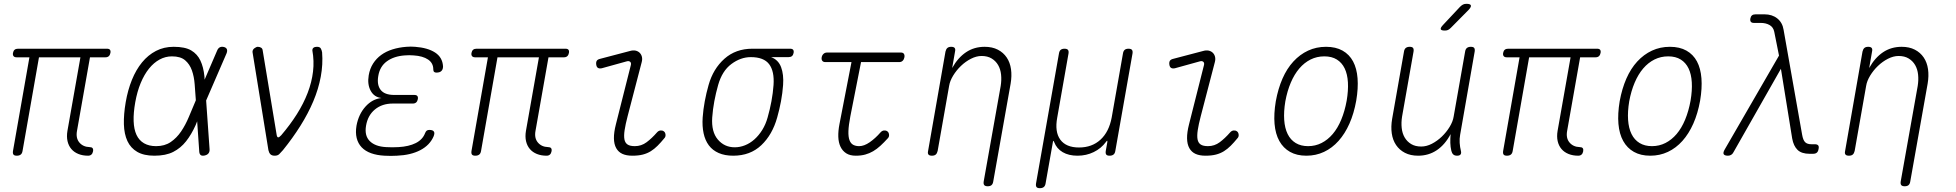

<svg xmlns="http://www.w3.org/2000/svg" viewBox="-20 -805 10240 1005"><path d="M441 10Q413 10 390.5 1Q368 -8 353.5 -25Q339 -42 333.5 -66Q328 -90 333 -120L401 -505H184L98 -15Q96 -2 88.5 4Q81 10 68 10Q55 10 50.5 4Q46 -2 48 -15L134 -505H67Q56 -505 51 -511Q46 -517 48 -528Q50 -539 56.5 -544.5Q63 -550 74 -550H540Q551 -550 555.5 -544.5Q560 -539 558 -528Q556 -517 549.5 -511Q543 -505 532 -505H451L383 -120Q376 -82 395.5 -59Q415 -36 449 -35Q460 -35 464.5 -29.5Q469 -24 467 -13Q465 -2 458.5 4Q452 10 441 10Z M1077 -24Q1078 -11 1071.5 -2.5Q1065 6 1051 9Q1038 12 1031 7Q1024 2 1023 -11L1012 -170L1004 -150Q982 -101 954 -65.5Q926 -30 887 -10Q848 10 788 10Q733 10 698.5 -10Q664 -30 647 -66.5Q630 -103 628.5 -154.5Q627 -206 638 -270Q649 -334 670.5 -387Q692 -440 723.5 -478.5Q755 -517 796.5 -538.5Q838 -560 889 -560Q949 -560 981 -541Q1013 -522 1029 -488Q1045 -454 1050 -406Q1050 -397 1051 -388L1116 -539Q1121 -552 1130 -557Q1139 -562 1152 -559Q1164 -556 1167.5 -547.5Q1171 -539 1166 -526L1059 -279ZM1005 -280V-282Q1002 -323 999 -363.5Q996 -404 984.5 -436.5Q973 -469 949 -489.5Q925 -510 880 -510Q846 -510 815.5 -493.5Q785 -477 760 -446Q735 -415 716.5 -370.5Q698 -326 688 -270Q678 -214 679.5 -171Q681 -128 694.5 -99Q708 -70 734 -55Q760 -40 797 -40Q842 -40 873.5 -61.5Q905 -83 928 -117Q951 -151 968.5 -193Q986 -235 1003 -275Z M1385 -19 1302 -531Q1301 -537 1303.5 -542.5Q1306 -548 1310.5 -551.5Q1315 -555 1320 -557.5Q1325 -560 1329 -560Q1339 -560 1346.5 -555.5Q1354 -551 1355 -541L1428 -100Q1430 -87 1435.5 -86Q1441 -85 1452 -97Q1499 -152 1534 -207.5Q1569 -263 1590.5 -319Q1612 -375 1618.5 -430.5Q1625 -486 1615 -541Q1615 -546 1616.5 -549.5Q1618 -553 1621.5 -555.5Q1625 -558 1629.5 -559Q1634 -560 1639 -560Q1654 -560 1659 -551.5Q1664 -543 1666 -531Q1671 -468 1659 -403.5Q1647 -339 1620 -275Q1593 -211 1552.5 -146.5Q1512 -82 1461 -19Q1450 -6 1441.5 2Q1433 10 1418 10Q1403 10 1395.5 2.5Q1388 -5 1385 -19Z M2299 -458Q2299 -450 2297 -444Q2295 -438 2290.5 -433.5Q2286 -429 2279.5 -427Q2273 -425 2264 -425Q2260 -425 2257 -426Q2254 -427 2252 -429Q2250 -431 2249 -434.5Q2248 -438 2248 -442Q2248 -475 2220.5 -493.5Q2193 -512 2145 -515Q2134 -516 2122 -516Q2110 -516 2099 -515Q2042 -511 2005 -484Q1968 -457 1960 -407Q1952 -361 1972.5 -334.5Q1993 -308 2044 -308H2149Q2160 -308 2164.5 -302.5Q2169 -297 2167 -286Q2165 -275 2158.5 -269Q2152 -263 2141 -263H2036Q1980 -263 1942.5 -232Q1905 -201 1896 -147Q1887 -95 1915.5 -66.5Q1944 -38 2001 -35Q2017 -34 2033.5 -34Q2050 -34 2066 -35Q2120 -38 2156 -56Q2192 -74 2205 -108Q2207 -113 2209 -116Q2211 -119 2213.5 -121Q2216 -123 2219.5 -124Q2223 -125 2227 -125Q2236 -125 2242 -123Q2248 -121 2251 -116.5Q2254 -112 2253.5 -106Q2253 -100 2250 -92Q2230 -45 2180 -19Q2130 7 2058 10Q2042 11 2025.5 11Q2009 11 1993 10Q1953 8 1922.5 -3Q1892 -14 1873 -34Q1854 -54 1847 -82.5Q1840 -111 1846 -147Q1857 -207 1893 -247Q1929 -287 1977 -292Q1939 -296 1920.5 -329.5Q1902 -363 1910 -411Q1916 -446 1933 -472.5Q1950 -499 1975.5 -517.5Q2001 -536 2034.5 -546.5Q2068 -557 2107 -560Q2118 -561 2130 -561Q2142 -561 2153 -560Q2219 -555 2257.5 -530Q2296 -505 2299 -458Z M2841 10Q2813 10 2790.5 1Q2768 -8 2753.5 -25Q2739 -42 2733.5 -66Q2728 -90 2733 -120L2801 -505H2584L2498 -15Q2496 -2 2488.5 4Q2481 10 2468 10Q2455 10 2450.5 4Q2446 -2 2448 -15L2534 -505H2467Q2456 -505 2451 -511Q2446 -517 2448 -528Q2450 -539 2456.5 -544.5Q2463 -550 2474 -550H2940Q2951 -550 2955.5 -544.5Q2960 -539 2958 -528Q2956 -517 2949.5 -511Q2943 -505 2932 -505H2851L2783 -120Q2776 -82 2795.5 -59Q2815 -36 2849 -35Q2860 -35 2864.5 -29.5Q2869 -24 2867 -13Q2865 -2 2858.5 4Q2852 10 2841 10Z M3131 -448Q3119 -445 3111 -449Q3103 -453 3101 -466Q3099 -479 3103.5 -486.5Q3108 -494 3121 -497L3277 -538Q3294 -543 3307 -540Q3320 -537 3328.5 -528.5Q3337 -520 3340 -507.5Q3343 -495 3339 -480L3265 -196Q3254 -154 3249.5 -124Q3245 -94 3248.5 -75.5Q3252 -57 3265 -48.5Q3278 -40 3303 -40Q3337 -40 3364.5 -60.5Q3392 -81 3419 -112Q3427 -121 3437 -122Q3447 -123 3454 -118Q3462 -113 3463.5 -101Q3465 -89 3457 -81Q3439 -59 3422 -42Q3405 -25 3386.5 -13.5Q3368 -2 3345 4Q3322 10 3290 10Q3259 10 3238 0.5Q3217 -9 3205.5 -29.5Q3194 -50 3193.5 -81Q3193 -112 3204 -155L3282 -464Q3285 -476 3278.5 -481.5Q3272 -487 3261 -484Z M4108 -506H4016Q4054 -492 4068.5 -453.5Q4083 -415 4079 -360Q4076 -318 4068 -275Q4060 -232 4048 -190Q4023 -100 3965 -45Q3907 10 3818 10Q3774 10 3742 -4Q3710 -18 3690.5 -44Q3671 -70 3663 -107Q3655 -144 3658 -190Q3661 -232 3669 -275Q3677 -318 3689 -360Q3713 -445 3772 -497.5Q3831 -550 3918 -550H4116Q4127 -550 4131.5 -544.5Q4136 -539 4134 -528Q4132 -517 4125.5 -511.5Q4119 -506 4108 -506ZM3826 -34Q3853 -34 3879.5 -44.5Q3906 -55 3929 -75.5Q3952 -96 3970 -125Q3988 -154 3998 -190Q4010 -232 4018 -275Q4026 -318 4029 -360Q4034 -432 4006 -469Q3978 -506 3910 -506Q3857 -506 3808.5 -470Q3760 -434 3739 -360Q3727 -318 3719 -275Q3711 -232 3708 -190Q3703 -115 3737.5 -74.5Q3772 -34 3826 -34Z M4696 -530Q4707 -530 4711.5 -523Q4716 -516 4714 -505Q4712 -494 4705 -487Q4698 -480 4687 -480H4487L4431 -196Q4422 -149 4421 -119Q4420 -89 4426.5 -71.5Q4433 -54 4446 -47Q4459 -40 4477 -40Q4503 -40 4532.5 -60.5Q4562 -81 4589 -112Q4597 -121 4607 -122Q4617 -123 4624 -118Q4632 -113 4633.5 -101Q4635 -89 4627 -81Q4607 -59 4588.5 -42Q4570 -25 4550.5 -13.5Q4531 -2 4509 4Q4487 10 4460 10Q4429 10 4409.5 -2.5Q4390 -15 4379.5 -37Q4369 -59 4368 -89Q4367 -119 4374 -155L4437 -480H4300Q4289 -480 4284 -487Q4279 -494 4281 -505Q4283 -516 4290.5 -523Q4298 -530 4309 -530Z M4948 -355 4888 -15Q4885 -2 4878 4Q4871 10 4858 10Q4845 10 4840 4Q4835 -2 4838 -15L4929 -535Q4932 -548 4939 -554Q4946 -560 4959 -560Q4972 -560 4977 -554Q4982 -548 4979 -535L4964 -449Q4994 -503 5036.5 -531.5Q5079 -560 5134 -560Q5174 -560 5203 -545Q5232 -530 5249.5 -504Q5267 -478 5272 -443Q5277 -408 5270 -367L5179 145Q5177 158 5170 164Q5163 170 5150 170Q5137 170 5132 164Q5127 158 5129 145L5218 -355Q5223 -386 5220 -414.5Q5217 -443 5204.5 -464.5Q5192 -486 5170.5 -499Q5149 -512 5118 -512Q5091 -512 5062.5 -497.5Q5034 -483 5010 -460Q4986 -437 4969 -409Q4952 -381 4948 -355Z M5423 180Q5410 180 5405.5 174Q5401 168 5403 155L5523 -525Q5525 -538 5532 -544Q5539 -550 5552 -550Q5565 -550 5570 -544Q5575 -538 5573 -525L5514 -190Q5500 -115 5530 -74Q5560 -33 5628 -33Q5696 -33 5740.5 -74Q5785 -115 5799 -190L5858 -525Q5860 -538 5867 -544Q5874 -550 5887 -550Q5900 -550 5905 -544Q5910 -538 5908 -525L5818 -15Q5816 -2 5808.5 4Q5801 10 5788 10Q5775 10 5770.5 4Q5766 -2 5768 -15L5776 -60Q5777 -68 5775.5 -68.5Q5774 -69 5769 -62Q5744 -28 5705 -9Q5666 10 5620 10Q5574 10 5542.5 -8.5Q5511 -27 5498 -61Q5495 -68 5493.5 -68Q5492 -68 5491 -60L5453 155Q5451 168 5443.5 174Q5436 180 5423 180Z M6131 -448Q6119 -445 6111 -449Q6103 -453 6101 -466Q6099 -479 6103.5 -486.5Q6108 -494 6121 -497L6277 -538Q6294 -543 6307 -540Q6320 -537 6328.5 -528.5Q6337 -520 6340 -507.5Q6343 -495 6339 -480L6265 -196Q6254 -154 6249.5 -124Q6245 -94 6248.5 -75.5Q6252 -57 6265 -48.5Q6278 -40 6303 -40Q6337 -40 6364.5 -60.5Q6392 -81 6419 -112Q6427 -121 6437 -122Q6447 -123 6454 -118Q6462 -113 6463.5 -101Q6465 -89 6457 -81Q6439 -59 6422 -42Q6405 -25 6386.5 -13.5Q6368 -2 6345 4Q6322 10 6290 10Q6259 10 6238 0.5Q6217 -9 6205.5 -29.5Q6194 -50 6193.5 -81Q6193 -112 6204 -155L6282 -464Q6285 -476 6278.5 -481.5Q6272 -487 6261 -484Z M6818 10Q6768 10 6732.5 -10Q6697 -30 6676.5 -67Q6656 -104 6651.5 -156.5Q6647 -209 6658 -275Q6670 -341 6693 -393.5Q6716 -446 6750 -483Q6784 -520 6827 -540Q6870 -560 6921 -560Q6972 -560 7007.5 -540Q7043 -520 7062.5 -483.5Q7082 -447 7086 -395Q7090 -343 7079 -278Q7067 -211 7043.5 -158Q7020 -105 6986.5 -67.5Q6953 -30 6910.5 -10Q6868 10 6818 10ZM6827 -40Q6865 -40 6897.5 -56.5Q6930 -73 6956 -103.5Q6982 -134 7000.5 -178.5Q7019 -223 7029 -278Q7038 -331 7035.5 -374Q7033 -417 7018.5 -447Q7004 -477 6977.5 -493.5Q6951 -510 6912 -510Q6873 -510 6840 -493.5Q6807 -477 6781 -446.5Q6755 -416 6736.5 -372.5Q6718 -329 6708 -275Q6699 -221 6702 -177.5Q6705 -134 6720 -103.5Q6735 -73 6762 -56.5Q6789 -40 6827 -40Z M7607 10Q7594 10 7587 3.5Q7580 -3 7577 -15Q7572 -36 7571.5 -57Q7571 -78 7573 -103Q7544 -48 7501 -19Q7458 10 7403 10Q7363 10 7334 -5Q7305 -20 7287.5 -46Q7270 -72 7265 -107Q7260 -142 7267 -183L7329 -535Q7331 -548 7338.5 -554Q7346 -560 7359 -560Q7372 -560 7376.5 -554Q7381 -548 7379 -535L7319 -195Q7314 -164 7317 -135.5Q7320 -107 7332.5 -85.5Q7345 -64 7366.5 -51Q7388 -38 7419 -38Q7447 -38 7475 -52.5Q7503 -67 7527 -90Q7551 -113 7568 -141Q7585 -169 7589 -195L7649 -535Q7651 -548 7658.5 -554Q7666 -560 7679 -560Q7692 -560 7696.5 -554Q7701 -548 7699 -535L7623 -100Q7619 -79 7620.5 -57Q7622 -35 7627 -15Q7630 -3 7625 3.5Q7620 10 7607 10ZM7574 -659Q7566 -651 7559 -648Q7552 -645 7543 -645Q7524 -645 7521.5 -652Q7519 -659 7533 -674L7622 -769Q7630 -777 7637.5 -781Q7645 -785 7656 -785Q7676 -785 7679 -777Q7682 -769 7667 -753Z M8241 10Q8213 10 8190.5 1Q8168 -8 8153.5 -25Q8139 -42 8133.5 -66Q8128 -90 8133 -120L8201 -505H7984L7898 -15Q7896 -2 7888.5 4Q7881 10 7868 10Q7855 10 7850.5 4Q7846 -2 7848 -15L7934 -505H7867Q7856 -505 7851 -511Q7846 -517 7848 -528Q7850 -539 7856.5 -544.5Q7863 -550 7874 -550H8340Q8351 -550 8355.5 -544.5Q8360 -539 8358 -528Q8356 -517 8349.5 -511Q8343 -505 8332 -505H8251L8183 -120Q8176 -82 8195.5 -59Q8215 -36 8249 -35Q8260 -35 8264.5 -29.5Q8269 -24 8267 -13Q8265 -2 8258.5 4Q8252 10 8241 10Z M8618 10Q8568 10 8532.5 -10Q8497 -30 8476.5 -67Q8456 -104 8451.5 -156.5Q8447 -209 8458 -275Q8470 -341 8493 -393.5Q8516 -446 8550 -483Q8584 -520 8627 -540Q8670 -560 8721 -560Q8772 -560 8807.5 -540Q8843 -520 8862.5 -483.5Q8882 -447 8886 -395Q8890 -343 8879 -278Q8867 -211 8843.5 -158Q8820 -105 8786.5 -67.5Q8753 -30 8710.5 -10Q8668 10 8618 10ZM8627 -40Q8665 -40 8697.5 -56.5Q8730 -73 8756 -103.5Q8782 -134 8800.5 -178.5Q8819 -223 8829 -278Q8838 -331 8835.5 -374Q8833 -417 8818.5 -447Q8804 -477 8777.5 -493.5Q8751 -510 8712 -510Q8673 -510 8640 -493.5Q8607 -477 8581 -446.5Q8555 -416 8536.5 -372.5Q8518 -329 8508 -275Q8499 -221 8502 -177.5Q8505 -134 8520 -103.5Q8535 -73 8562 -56.5Q8589 -40 8627 -40Z M9053 -7Q9049 1 9041.5 5.5Q9034 10 9025 10Q9007 10 9002.5 2Q8998 -6 9008 -23L9292 -514L9267 -639Q9262 -663 9242.5 -674Q9223 -685 9197 -685H9161Q9149 -685 9144.5 -691Q9140 -697 9142 -708Q9144 -719 9150.5 -724.5Q9157 -730 9169 -730H9216Q9256 -730 9283 -708.5Q9310 -687 9316 -649L9413 -100Q9418 -71 9429 -60.5Q9440 -50 9461 -50H9479Q9492 -50 9497 -44Q9502 -38 9499 -25Q9497 -12 9490 -6Q9483 0 9470 0H9452Q9410 0 9389 -20.5Q9368 -41 9361 -80L9302 -445Z M9748 -355 9688 -15Q9685 -2 9678 4Q9671 10 9658 10Q9645 10 9640 4Q9635 -2 9638 -15L9729 -535Q9732 -548 9739 -554Q9746 -560 9759 -560Q9772 -560 9777 -554Q9782 -548 9779 -535L9764 -449Q9794 -503 9836.5 -531.5Q9879 -560 9934 -560Q9974 -560 10003 -545Q10032 -530 10049.5 -504Q10067 -478 10072 -443Q10077 -408 10070 -367L9979 145Q9977 158 9970 164Q9963 170 9950 170Q9937 170 9932 164Q9927 158 9929 145L10018 -355Q10023 -386 10020 -414.5Q10017 -443 10004.5 -464.5Q9992 -486 9970.5 -499Q9949 -512 9918 -512Q9891 -512 9862.5 -497.5Q9834 -483 9810 -460Q9786 -437 9769 -409Q9752 -381 9748 -355Z"/></svg>

Font: Maple Mono NL Thin
Style: Italic
Weight: 250
Italic angle: -10°
Monospace: yes
Designer: subframe7536
Version: Version 7.000